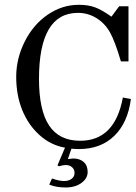

<svg xmlns="http://www.w3.org/2000/svg" viewBox="-20 -620 576 815"><path d="M311 -565.4Q145.5 -565.4 145.5 -284.7Q145.5 -151.9 188.5 -87.2Q231.4 -22.5 320.3 -22.5Q467.8 -22.5 501.5 -206.1L535.6 -199.7Q522.5 -98.6 464.8 -43Q407.2 12.7 315.4 12.7Q298.8 12.7 283.2 11.2L268.1 55.2Q287.1 52.7 290.5 52.7Q318.4 52.7 335.2 67.6Q352.1 82.5 352.1 109.9Q352.1 137.2 325.7 156.5Q299.3 175.8 258.8 175.8Q218.3 175.8 189 163.6L200.7 137.7Q231.4 148.4 251.7 148.4Q272 148.4 284.2 138.9Q296.4 129.4 296.4 114.3Q296.4 99.1 285.9 89.8Q275.4 80.6 260.7 80.6Q246.1 80.6 230 85.9L224.1 81.5L255.9 6.8Q194.8 -3.9 147.2 -47.1Q99.6 -90.3 74.2 -153.3Q48.8 -216.3 48.8 -293.9Q48.8 -371.6 85 -443.6Q121.1 -515.6 182.4 -557.6Q243.7 -599.6 314.5 -599.6Q354 -599.6 382.8 -589.1Q411.6 -578.6 453.1 -549.3L485.8 -593.3H525.4V-359.4H493.2Q467.8 -445.8 446.3 -483.6Q424.8 -521.5 388.9 -543.5Q353 -565.4 311 -565.4Z"/></svg>

Font: RIT Rachana
Style: Regular
Weight: 400
Designer: Hussain KH
Version: 1.4.7